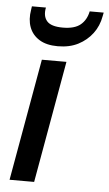

<svg xmlns="http://www.w3.org/2000/svg" viewBox="-52 -743 442 778"><g transform="rotate(5 169.0 -354.0)"><path d="M17 0 105 -496H205L117 0ZM164 -556Q118 -556 89 -574Q60 -592 48.5 -623Q37 -654 44 -694L46 -708H103Q96 -673 113 -653Q130 -633 178 -633Q226 -633 250 -653Q274 -673 281 -708H338L335 -693Q328 -653 305 -622.5Q282 -592 247 -574Q212 -556 164 -556Z"/></g></svg>

Font: DM Sans 28pt Medium
Style: Italic
Weight: 500
Italic angle: -10°
Version: Version 4.004;gftools[0.9.30]